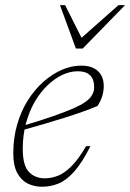

<svg xmlns="http://www.w3.org/2000/svg" viewBox="-20 -700 496 730"><path d="M275 -429Q246 -429 216.5 -415Q187 -401 160 -375Q133 -349 112 -312.8Q91 -276.5 78.8 -231.2Q66.5 -186 66.5 -134.5Q66.5 -71 89.8 -46.5Q113 -22 150.5 -22Q174.5 -22 199.5 -31.5Q224.5 -41 251.2 -67.5Q278 -94 307.5 -144.5H324Q292 -81 262 -47.5Q232 -14 202 -2Q172 10 139.5 10Q109.5 10 84.8 -2.5Q60 -15 45.2 -43Q30.5 -71 30.5 -116.5Q30.5 -175.5 45.2 -226.5Q60 -277.5 86 -318.8Q112 -360 145.5 -389.5Q179 -419 215.8 -434.8Q252.5 -450.5 288.5 -450.5Q318.5 -450.5 337.5 -440.2Q356.5 -430 365.5 -412.8Q374.5 -395.5 374.5 -373.5Q374.5 -354 368.8 -334.8Q363 -315.5 350.5 -297Q323 -285.5 291.2 -274.2Q259.5 -263 223.8 -251.8Q188 -240.5 148.8 -229Q109.5 -217.5 66.5 -205.5L68 -222Q137 -242.5 183.8 -259Q230.5 -275.5 259.5 -288.2Q288.5 -301 304.2 -312.2Q320 -323.5 327 -334Q334 -344.5 337 -356Q339.5 -376 335 -392.2Q330.5 -408.5 316.5 -418.8Q302.5 -429 275 -429ZM455.5 -680.5 294.5 -515.5H268.5L208 -680.5H227.5L296.5 -543.5H275.5L430.5 -680.5Z"/></svg>

Font: Newsreader 16pt 16pt ExtraLight
Style: Italic
Weight: 250
Italic angle: -17°
Version: Version 1.003